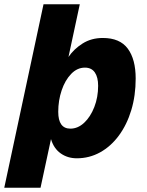

<svg xmlns="http://www.w3.org/2000/svg" viewBox="-69 -730 689 900"><path d="M-49 150 135 -710H305L252 -463Q277 -500 318 -526Q359 -552 413 -552Q493 -552 530 -502Q567 -452 567 -362Q567 -282 546.5 -214Q526 -146 488.5 -95Q451 -44 400.5 -16Q350 12 291 12Q248 12 215.5 -11Q183 -34 170 -78L121 150ZM261 -127Q296 -127 325.5 -154.5Q355 -182 373 -228Q391 -274 391 -328Q391 -368 375.5 -390.5Q360 -413 329 -413Q293 -413 264.5 -383.5Q236 -354 220 -306.5Q204 -259 204 -206Q204 -127 261 -127Z"/></svg>

Font: Geist Mono Black
Style: Italic
Weight: 900
Italic angle: -12°
Monospace: yes
Designer: Basement.studio, Andrés Briganti, Mateo Zaragoza
Foundry: Basement.studio, Vercel, Andrés Briganti, Guido Ferreyra, Mateo Zaragoza
Version: Version 1.500; ttfautohint (v1.8.4.7-5d5b)